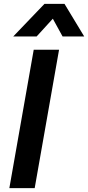

<svg xmlns="http://www.w3.org/2000/svg" viewBox="-20 -965 452 985"><path d="M28 0 153 -710H283L158 0ZM412 -778H301L251 -869L168 -778H48L208 -945H311Z"/></svg>

Font: Livvic SemiBold
Style: Italic
Weight: 600
Italic angle: -10°
Designer: Jacques Le Bailly, Baron von Fonthausen
Version: Version 1.001; ttfautohint (v1.8.2)